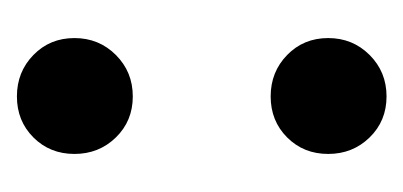

<svg xmlns="http://www.w3.org/2000/svg" viewBox="-145 -327 477 227"><g transform="rotate(-90 93.5 -213.5)"><path d="M25 -364Q25 -393 44.5 -412.5Q64 -432 93 -432Q122 -432 142 -412.5Q162 -393 162 -364Q162 -335 142 -315Q122 -295 93 -295Q64 -295 44.5 -315Q25 -335 25 -364ZM25 -64Q25 -93 44.5 -112.5Q64 -132 93 -132Q122 -132 142 -112.5Q162 -93 162 -64Q162 -35 142 -15Q122 5 93 5Q64 5 44.5 -15Q25 -35 25 -64Z"/></g></svg>

Font: Moniqa Black Display
Style: Regular
Weight: 900
Designer: Rajesh Rajput
Foundry: Rajesh Rajput
Version: Version 1.000